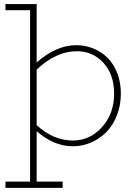

<svg xmlns="http://www.w3.org/2000/svg" viewBox="-20 -706 673 944"><path d="M355 -483.9Q399.9 -483.9 439.9 -467.3Q480 -450.7 509.8 -420.7Q539.6 -390.6 556.9 -345.5Q574.2 -300.3 574.2 -246.1Q574.2 -188.5 554.9 -139.2Q535.6 -89.8 503.2 -56.9Q470.7 -23.9 428 -5.4Q385.3 13.2 338.9 13.2Q244.6 13.2 160.2 -61V187H288.1V217.8H6.8V187H127.9V-655.8H6.8V-686H160.2V-398.9Q256.8 -483.9 355 -483.9ZM338.9 -15.1Q422.4 -15.1 481.7 -81.1Q541 -147 541 -245.1Q541 -340.8 487.8 -397.9Q434.6 -455.1 355 -454.1Q254.9 -453.1 160.2 -363.8V-90.8Q242.7 -15.1 338.9 -15.1Z"/></svg>

Font: BioRhyme ExtraLight
Style: Regular
Weight: 275
Designer: Aoife Mooney
Foundry: Aoife Mooney Type
Version: Version 1.500;PS 001.500;hotconv 1.0.88;makeotf.lib2.5.64775